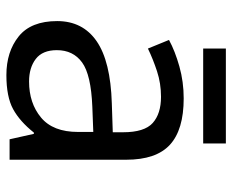

<svg xmlns="http://www.w3.org/2000/svg" viewBox="-83 -634 727 601"><g transform="rotate(90 280.5 -333.5)"><path d="M288 -545Q386 -545 433 -502Q480 -459 480 -365V0H416L399 -76H395Q360 -32 321.5 -11Q283 10 215 10Q142 10 94 -28.5Q46 -67 46 -149Q46 -229 109 -272.5Q172 -316 303 -320L394 -323V-355Q394 -422 365 -448Q336 -474 283 -474Q241 -474 203 -461.5Q165 -449 132 -433L105 -499Q140 -518 188 -531.5Q236 -545 288 -545ZM314 -259Q214 -255 175.5 -227Q137 -199 137 -148Q137 -103 164.5 -82Q192 -61 235 -61Q303 -61 348 -98.5Q393 -136 393 -214V-262ZM429 -677V-606H132V-677Z"/></g></svg>

Font: Noto Sans Batak
Style: Regular
Weight: 400
Designer: Monotype Design Team
Foundry: Monotype Imaging Inc.
Version: Version 2.002; ttfautohint (v1.8.4.7-5d5b)